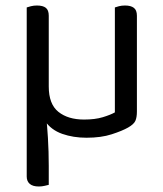

<svg xmlns="http://www.w3.org/2000/svg" viewBox="-20 -487 592 697"><path d="M77 -223H157L147 -65Q151 -37 154 13.5Q157 64 157 115V184Q153 185 142.5 187.5Q132 190 121 190Q99 190 88 180.5Q77 171 77 154ZM119 -140V-259L157 -260V-173Q157 -109 192 -81Q227 -53 285 -53Q325 -53 353 -61.5Q381 -70 397 -79V-260H477V-82Q477 -61 471.5 -48.5Q466 -36 445 -24Q424 -12 385.5 0.5Q347 13 294 13Q246 13 206 -1Q166 -15 142.5 -48.5Q119 -82 119 -140ZM477 -208H397V-460Q402 -462 412 -464.5Q422 -467 434 -467Q455 -467 466 -458.5Q477 -450 477 -430ZM157 -208H77V-460Q82 -462 92.5 -464.5Q103 -467 114 -467Q136 -467 146.5 -458.5Q157 -450 157 -430Z"/></svg>

Font: Baloo Tamma 2
Style: Regular
Weight: 400
Designer: Divya Kowshik, Shuchita Grover and Ek Type
Foundry: Ek Type
Version: Version 1.700